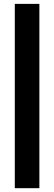

<svg xmlns="http://www.w3.org/2000/svg" viewBox="-20 -860 283 1000"><path d="M57.1 120.1V-839.8H185.1V120.1Z"/></svg>

Font: Cooper Hewitt
Style: Semibold
Weight: 709
Designer: Village Type and Design LLC
Foundry: Cooper Hewitt Smithsonian Design Museum
Version: 1.000